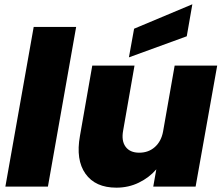

<svg xmlns="http://www.w3.org/2000/svg" viewBox="-20 -865 1033 890"><path d="M4.9 0 136.2 -740.2H333L202.1 0Z M986.8 -561 886.7 0H690.4L704.6 -80.1Q671.9 -42 624 -18.6Q576.2 4.9 519.5 4.9Q421.9 4.9 376.2 -59.6Q330.6 -124 350.6 -234.9L407.7 -561H603.5L550.8 -259.8Q542 -211.9 562.3 -184.6Q582.5 -157.2 625.5 -157.2Q668.5 -157.2 698 -183.6Q727.5 -210 735.8 -254.9L789.6 -561ZM601.6 -731.9 871.6 -845.2 845.7 -696.8 577.6 -599.1Z"/></svg>

Font: Poppins ExtraBold
Style: Italic
Weight: 800
Italic angle: -10°
Designer: Ninad Kale (Devanagari), Jonny Pinhorn (Latin)
Foundry: Indian Type Foundry
Version: Version 3.200;PS 1.000;hotconv 16.6.54;makeotf.lib2.5.65590